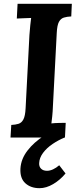

<svg xmlns="http://www.w3.org/2000/svg" viewBox="-20 -720 424 1005"><path d="M356 -700 353 -634Q331 -633 314.5 -628Q298 -623 288.5 -605.5Q279 -588 277 -547L257 -164Q256 -137 253.5 -112Q251 -87 249 -74Q265 -76 289.5 -76.5Q314 -77 324 -77L320 0H35L39 -66Q61 -67 77 -72Q93 -77 102.5 -95Q112 -113 114 -153L134 -536Q136 -563 138.5 -588Q141 -613 143 -626Q127 -625 103 -624.5Q79 -624 68 -623L72 -700ZM187 265Q141 265 112.5 239Q84 213 87 162Q90 112 124 68Q158 24 211 -9.5Q264 -43 322 -62L318 0Q286 13 255.5 33.5Q225 54 205.5 80Q186 106 185 134Q184 152 195 163Q206 174 226 174Q241 174 257.5 166.5Q274 159 290 145L323 188Q295 222 258.5 243.5Q222 265 187 265Z"/></svg>

Font: Lora Italic
Style: Italic
Weight: 400
Italic angle: -3°
Designer: Olga Karpushina, Alexei Vanyashin (Cyrillic)
Foundry: Cyreal
Version: Version 2.210; ttfautohint (v1.8.1.43-b0c9)